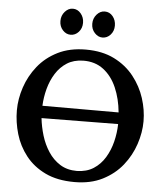

<svg xmlns="http://www.w3.org/2000/svg" viewBox="-62 -988 900 1057"><g transform="rotate(5 388.5 -459.0)"><path d="M389 16Q294 16 227.5 -16Q161 -48 119 -101.5Q77 -155 58 -220Q39 -285 39 -350Q39 -413 60.5 -477.5Q82 -542 125 -596Q168 -650 234 -683Q300 -716 389 -716Q480 -716 546 -683Q612 -650 655 -595.5Q698 -541 718.5 -477Q739 -413 739 -350Q739 -288 717.5 -223.5Q696 -159 653 -105Q610 -51 544 -17.5Q478 16 389 16ZM379 -654Q327 -653 290 -629.5Q253 -606 228.5 -567Q204 -528 191.5 -481Q179 -434 177 -387H598Q591 -462 564.5 -523Q538 -584 491.5 -619.5Q445 -655 379 -654ZM397 -46Q451 -47 489 -71.5Q527 -96 551.5 -136.5Q576 -177 588 -225.5Q600 -274 601 -323L178 -319Q183 -272 197.5 -224Q212 -176 238.5 -135.5Q265 -95 304 -70.5Q343 -46 397 -46ZM297 -790Q272 -790 253.5 -810.5Q235 -831 235 -861Q235 -891 254 -912.5Q273 -934 298 -934Q324 -934 342 -912.5Q360 -891 360 -861Q360 -831 341.5 -810.5Q323 -790 297 -790ZM473 -790Q449 -790 430 -810.5Q411 -831 411 -861Q411 -891 430 -912.5Q449 -934 474 -934Q501 -934 518.5 -912.5Q536 -891 536 -861Q536 -831 517.5 -810.5Q499 -790 473 -790Z"/></g></svg>

Font: Lora SemiBold
Style: Regular
Weight: 600
Designer: Olga Karpushina, Alexei Vanyashin (Cyrillic)
Foundry: Cyreal
Version: Version 3.011; ttfautohint (v1.8.4.7-5d5b)